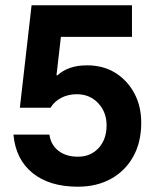

<svg xmlns="http://www.w3.org/2000/svg" viewBox="-20 -695 590 725"><path d="M274.2 10Q166.7 10 102.9 -41.7Q39.2 -93.3 30.8 -186.7H166.7Q171.7 -148.3 200.4 -125.8Q229.2 -103.3 274.2 -103.3Q322.5 -103.3 352.5 -136.2Q382.5 -169.2 382.5 -221.7Q382.5 -271.7 350.8 -305.4Q319.2 -339.2 270 -339.2Q237.5 -339.2 211.7 -325.8Q185.8 -312.5 170.8 -288.3H55L99.2 -675H478.3V-555.8H210L193.3 -410.8H197.5Q215.8 -428.3 243.8 -438.3Q271.7 -448.3 308.3 -448.3Q370 -448.3 415.4 -420Q460.8 -391.7 487.1 -342.9Q513.3 -294.2 513.3 -231.7Q513.3 -157.5 482.9 -103.3Q452.5 -49.2 398.8 -19.6Q345 10 274.2 10Z"/></svg>

Font: Funnel Sans
Style: Bold
Weight: 700
Designer: NORD ID, Kristian Moeller
Foundry: Dicotype
Version: Version 1.000